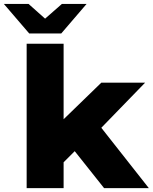

<svg xmlns="http://www.w3.org/2000/svg" viewBox="-76 -967 785 987"><path d="M61 0V-742.2H251V-354L444.8 -542H669.9L444.8 -310.1L689 0H459L308.1 -189.9L251 -132.8V0ZM74.2 -794.9 -56.2 -946.8H70.8L155.8 -871.1L242.2 -946.8H369.1L238.8 -794.9Z"/></svg>

Font: Montserrat ExtraBold
Style: Regular
Weight: 800
Designer: Julieta Ulanovsky
Foundry: Julieta Ulanovsky
Version: Version 9.000